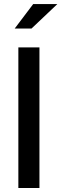

<svg xmlns="http://www.w3.org/2000/svg" viewBox="-20 -936 306 956"><path d="M71.4 0V-700H176.4V0ZM53.2 -794 145.4 -915.9H265.7L137 -794Z"/></svg>

Font: Red Hat Display VF
Style: Regular
Weight: 300
Designer: Pentagram, MCKL
Foundry: Pentagram, MCKL
Version: Version 1.023